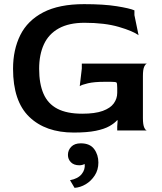

<svg xmlns="http://www.w3.org/2000/svg" viewBox="-20 -630 780 927"><path d="M336 10Q200 10 121.5 -65.5Q43 -141 43 -298Q43 -390 78 -460.5Q113 -531 189 -570.5Q265 -610 386 -610Q481 -610 543.5 -600Q606 -590 629 -580V-557L649 -460Q622 -480 554 -500Q486 -520 388 -520Q313 -520 264 -493Q215 -466 192 -416Q169 -366 169 -298Q169 -226 190 -177.5Q211 -129 257 -105Q303 -81 377 -81Q439 -81 476 -94.5Q513 -108 529.5 -131Q546 -154 546 -182V-205Q546 -228 542.5 -231.5Q539 -235 516 -235H484Q435 -235 405 -228Q375 -221 365 -214L375 -299V-323H690Q683 -322 676.5 -308.5Q670 -295 670 -263V-60Q670 -28 676.5 -14Q683 0 690 0H546V-20L548 -48L546 -50Q533 -35 508.5 -21Q484 -7 442.5 1.5Q401 10 336 10ZM340 277 318 240Q356 233 374 211Q392 189 389 162Q385 164 378 166Q371 168 363 168Q337 168 322.5 153.5Q308 139 308 118Q308 95 324 78.5Q340 62 370 62Q414 62 434.5 89.5Q455 117 455 155Q455 190 437.5 217Q420 244 394 259.5Q368 275 340 277Z"/></svg>

Font: Red Rose Medium
Style: Regular
Weight: 500
Designer: Jaikishan Patel
Version: Version 2.000